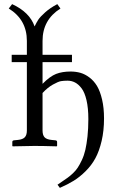

<svg xmlns="http://www.w3.org/2000/svg" viewBox="-20 -700 562 921"><path d="M325.2 -437V-401.9H184.1V-297.9Q219.7 -334 249.3 -345.5Q278.8 -356.9 318.8 -356.9Q343.8 -356.9 366 -350.6Q388.2 -344.2 409.4 -328.1Q430.7 -312 445.6 -287.1Q460.4 -262.2 469.7 -222.4Q479 -182.6 479 -131.8Q479 -72.8 467.5 -23.9Q456.1 24.9 437.5 59.1Q418.9 93.3 390.6 121.3Q362.3 149.4 333.3 167.2Q304.2 185.1 267.1 201.2L255.9 186Q263.7 180.2 279.3 169.9L304.7 152.3Q314.5 145.5 328.9 132.1Q343.3 118.7 352.5 104.7Q361.8 90.8 372.6 68.1Q383.3 45.4 389.4 18.8Q395.5 -7.8 399.7 -45.7Q403.8 -83.5 403.8 -128.9Q403.8 -181.6 395 -219.2Q386.2 -256.8 371.3 -276.4Q356.4 -295.9 339.8 -304.4Q323.2 -313 304.2 -313Q286.1 -313 272.7 -310.8Q259.3 -308.6 233.9 -294.4Q208.5 -280.3 184.1 -253.9V-74.2Q184.1 -52.2 193.6 -41.7Q203.1 -31.2 227.1 -28.8L246.1 -26.9Q253.9 -25.9 253.9 -19V0L252 2Q184.1 0 145 0L41 2L39.1 0V-19Q39.1 -25.9 46.9 -26.9L65.9 -28.8Q89.4 -31.2 99.1 -41.7Q108.9 -52.2 108.9 -74.2V-401.9H36.1V-437H108.9V-503.9Q108.9 -605.5 22 -659.2L38.1 -680.2Q122.1 -641.6 146 -573.2Q154.8 -591.8 163.8 -605.7Q172.9 -619.6 197 -641.1Q221.2 -662.6 254.9 -680.2L270 -659.2Q184.1 -605 184.1 -503.9V-437Z"/></svg>

Font: Linux Libertine G
Style: Regular
Weight: 400
Designer: Philipp H. Poll
Foundry: Philipp H. Poll
Version: Version 4.7.5